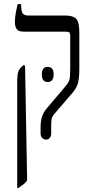

<svg xmlns="http://www.w3.org/2000/svg" viewBox="-20 -667 440 927"><path d="M203 7Q192 7 184 -1Q176 -9 176 -22V-53Q176 -82 183 -103.5Q190 -125 206 -144L295 -249Q307 -263 312 -273.5Q317 -284 318 -298.5Q319 -313 319 -338V-495Q319 -507 314.5 -510.5Q310 -514 299 -514H97Q70 -514 61 -526Q52 -538 52 -561Q52 -583 56.5 -606.5Q61 -630 65 -647H82V-644Q82 -620 87.5 -606Q93 -592 118 -592H296Q332 -592 347.5 -576.5Q363 -561 363 -510V-339Q363 -290 356.5 -266Q350 -242 331 -220L244 -119Q231 -104 229 -92Q227 -80 227 -54V-22Q227 -10 220.5 -1.5Q214 7 203 7ZM63 240V-273Q63 -306 68.5 -321Q74 -336 86 -346L96 -354L101 -347L111 204Q104 215 92.5 223.5Q81 232 70 240ZM182 -308Q182 -344 210 -344Q239 -344 239 -308Q239 -271 210 -271Q182 -271 182 -308Z"/></svg>

Font: Noto Serif Hebrew ExtraCondensed
Style: Regular
Weight: 400
Width: 2
Designer: Monotype Design Team
Foundry: Monotype Imaging Inc.
Version: Version 2.004; ttfautohint (v1.8.4.7-5d5b)